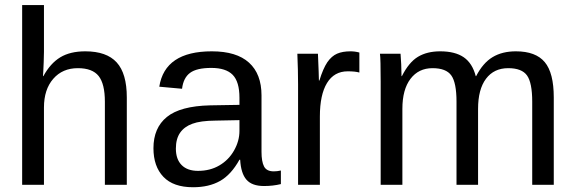

<svg xmlns="http://www.w3.org/2000/svg" viewBox="-20 -745 2318 774"><path d="M154.8 -438Q183.1 -489.7 222.9 -513.9Q262.7 -538.1 323.7 -538.1Q409.7 -538.1 450.4 -493.4Q491.2 -448.7 491.2 -352.1V0H402.8V-335Q402.8 -406.7 377.7 -438.5Q352.5 -470.2 293.9 -470.2Q231.9 -470.2 194.6 -427.2Q157.2 -384.3 157.2 -311.5V0H69.3V-724.6H157.2V-536.1Q157.2 -516.6 156.2 -494.9Q155.3 -473.1 154.5 -457.3Q153.8 -441.4 153.3 -438Z M758.3 9.8Q678.7 9.8 638.7 -32.2Q598.6 -74.2 598.6 -147.5Q598.6 -229.5 652.6 -273.4Q706.5 -317.4 826.7 -320.3L945.3 -322.3V-351.1Q945.3 -415.5 918 -443.4Q890.6 -471.2 832 -471.2Q772.9 -471.2 746.1 -451.2Q719.2 -431.2 713.9 -387.2L622.1 -395.5Q644.5 -538.1 834 -538.1Q933.6 -538.1 983.9 -492.4Q1034.2 -446.8 1034.2 -360.4V-132.8Q1034.2 -93.8 1044.4 -74Q1054.7 -54.2 1083.5 -54.2Q1097.2 -54.2 1112.3 -57.6V-2.9Q1080.6 4.9 1044.4 4.9Q995.6 4.9 973.4 -20.8Q951.2 -46.4 948.2 -101.1H945.3Q911.6 -40.5 866.9 -15.4Q822.3 9.8 758.3 9.8ZM945.3 -260.7 849.1 -258.8Q787.6 -258.3 755.4 -246.1Q723.1 -234.4 706.1 -210Q689 -185.5 689 -146Q689 -103 712.2 -79.6Q735.4 -56.2 778.3 -56.2Q827.1 -56.2 864.3 -78.1Q901.9 -100.1 923.6 -138.4Q945.3 -176.8 945.3 -217.3Z M1269.5 -275.4V0H1181.6V-405.3Q1181.6 -460.9 1178.7 -528.3H1261.7Q1263.7 -483.4 1264.6 -456.5Q1265.6 -429.7 1265.6 -420.4H1267.6Q1282.2 -468.3 1299.8 -494.6Q1316.9 -519 1338.9 -528.6Q1360.8 -538.1 1393.1 -538.1Q1411.1 -538.1 1428.7 -533.2V-452.6Q1412.1 -457.5 1381.8 -457.5Q1327.1 -457.5 1298.3 -410.4Q1269.5 -363.3 1269.5 -275.4Z M1602.1 -306.2V0H1514.6V-415.5Q1514.6 -507.8 1511.7 -528.3H1594.7Q1596.2 -512.2 1597.4 -485.8Q1598.6 -459.5 1598.6 -438H1600.1Q1628.4 -494.1 1665 -516.1Q1701.7 -538.1 1754.4 -538.1Q1814.5 -538.1 1849.4 -514.2Q1884.3 -490.2 1897.9 -438H1899.4Q1926.8 -491.2 1965.6 -514.6Q2004.4 -538.1 2059.6 -538.1Q2139.6 -538.1 2176 -494.6Q2212.4 -451.2 2212.4 -352.1V0H2125.5V-335Q2125.5 -411.6 2104.5 -440.9Q2083.5 -470.2 2028.8 -470.2Q1971.2 -470.2 1939.2 -427.5Q1907.2 -384.8 1907.2 -306.2V0H1820.3V-335Q1820.3 -411.6 1799.3 -440.9Q1778.3 -470.2 1723.6 -470.2Q1667.5 -470.2 1634.8 -427.2Q1602.1 -384.3 1602.1 -306.2Z"/></svg>

Font: Arimo
Style: Regular
Weight: 400
Designer: Steve Matteson
Foundry: Monotype Imaging Inc.
Version: Version 1.33